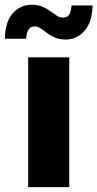

<svg xmlns="http://www.w3.org/2000/svg" viewBox="-63 -772 402 792"><path d="M53.2 0V-535.6H222.7V0ZM208 -608.9Q182.6 -608.9 163.8 -616.9Q145 -625 130.9 -636Q116.7 -647 104.5 -655Q92.3 -663.1 79.6 -663.1Q63.5 -663.1 54.7 -649.7Q45.9 -636.2 44.9 -612.3H-43Q-41.5 -681.6 -10.5 -717Q20.5 -752.4 67.9 -752.4Q93.3 -752.4 111.8 -744.4Q130.4 -736.3 144.8 -725.8Q159.2 -715.3 171.4 -707.3Q183.6 -699.2 196.3 -699.2Q214.8 -699.2 222.9 -712.2Q231 -725.1 231.9 -749.5H318.8Q317.4 -681.6 285.9 -645.3Q254.4 -608.9 208 -608.9Z"/></svg>

Font: Inter 20pt ExtraBold
Style: Regular
Weight: 800
Version: Version 4.001;git-66647c0bb